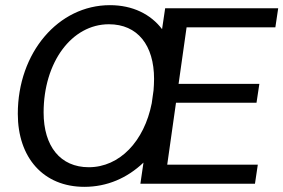

<svg xmlns="http://www.w3.org/2000/svg" viewBox="-20 -712 1098 744"><path d="M307 12C395 12 473 -22 536 -82L524 0H968L979 -74H628L662 -314H974L985 -387H672L703 -606H1047L1058 -680H620L608 -599C564 -657 494 -692 406 -692C206 -692 49 -508 49 -271C49 -101 148 12 307 12ZM324 -64C214 -64 149 -145 149 -276C149 -471 258 -618 402 -618C513 -618 577 -537 577 -406C577 -391 576 -376 575 -362L568 -312C539 -165 444 -64 324 -64Z"/></svg>

Font: Ronzino Oblique
Style: Italic
Weight: 400
Italic angle: -8°
Designer: Nunzio Mazzaferro
Foundry: Collletttivo
Version: Version 1.000;Glyphs 3.3 (3337)